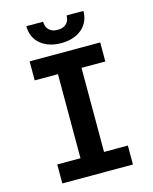

<svg xmlns="http://www.w3.org/2000/svg" viewBox="-132 -994 863 1080"><g transform="rotate(-15 300.0 -453.5)"><path d="M94.2 -710.9H505.4V-600.1H366.7V-110.4H505.4V0H94.2V-110.4H229.5V-600.1H94.2ZM460 -906.7Q460 -875 448.5 -848.6Q437 -822.3 415.3 -803.5Q393.6 -784.7 362.8 -774.2Q332 -763.7 293.9 -763.7Q255.4 -763.7 224.6 -774.2Q193.8 -784.7 172.1 -803.5Q150.4 -822.3 138.9 -848.6Q127.4 -875 127.4 -906.7H225.1Q225.1 -894 228.8 -882.1Q232.4 -870.1 240.7 -861.1Q249 -852.1 262 -846.7Q274.9 -841.3 293.9 -841.3Q312.5 -841.3 325.4 -846.7Q338.4 -852.1 346.4 -861.1Q354.5 -870.1 358.2 -882.1Q361.8 -894 361.8 -906.7Z"/></g></svg>

Font: Roboto Mono
Style: Bold
Weight: 700
Designer: Google
Version: Version 2.000985; 2015; ttfautohint (v1.3)